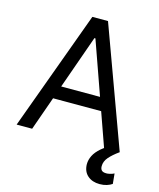

<svg xmlns="http://www.w3.org/2000/svg" viewBox="-132 -800 909 1098"><g transform="rotate(15 323.0 -250.5)"><path d="M17.6 0 276.4 -707H369.1L627.9 0H535.2L325.2 -592.8H319.3L109.4 0ZM503.9 -276.4V-199.2H141.6V-276.4ZM463.9 115.2Q463.9 88.9 476.6 63.5Q489.3 38.1 517.1 14.2Q544.9 -9.8 587.9 -29.3L627.9 0Q590.8 26.4 569.8 50.8Q548.8 75.2 548.8 103.5Q548.8 120.1 557.1 128.4Q565.4 136.7 585 136.7Q593.8 136.7 601.6 134.8Q609.4 132.8 617.2 130.9Q624 127.9 630.9 125L636.7 185.5Q624 194.3 605.5 200.2Q586.9 206.1 563.5 206.1Q519.5 206.1 492.2 182.1Q464.8 158.2 463.9 115.2Z"/></g></svg>

Font: Pretendard GOV Variable
Style: Regular
Weight: 400
Designer: Base glyphs from Inter by Rasmus Andersson; Hangul glyphs from Noto Sans CJK(Source Han Sans) by Jang Soo-young and Kang
Foundry: Kil Hyung-jin
Version: Version 1.307;Glyphs 3.2 (3192)